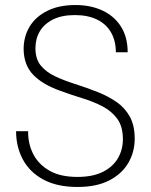

<svg xmlns="http://www.w3.org/2000/svg" viewBox="-20 -732 602 764"><path d="M288 12Q208 12 153.5 -17Q99 -46 71.5 -96.5Q44 -147 44 -210H92Q91 -161 112 -119.5Q133 -78 176.5 -53Q220 -28 288 -28Q349 -28 389 -48Q429 -68 449 -102Q469 -136 469 -178Q469 -229 446.5 -259.5Q424 -290 387.5 -309Q351 -328 306.5 -341.5Q262 -355 219 -371Q149 -396 112 -434.5Q75 -473 74 -536Q74 -586 97.5 -625.5Q121 -665 167.5 -688.5Q214 -712 280 -712Q341 -712 388 -690Q435 -668 461.5 -626Q488 -584 488 -524H441Q441 -570 421.5 -603.5Q402 -637 365.5 -654.5Q329 -672 278 -672Q226 -672 191 -654.5Q156 -637 138.5 -607.5Q121 -578 121 -540Q121 -497 142.5 -471Q164 -445 199 -428.5Q234 -412 278 -398Q322 -384 368 -366Q411 -349 444 -326Q477 -303 496.5 -268Q516 -233 516 -180Q516 -128 491 -84.5Q466 -41 415.5 -14.5Q365 12 288 12Z"/></svg>

Font: DM Sans 18pt ExtraLight
Style: Regular
Weight: 250
Designer: Colophon Foundry, Jonny Pinhorn
Foundry: Colophon Foundry
Version: Version 4.004;gftools[0.9.30]